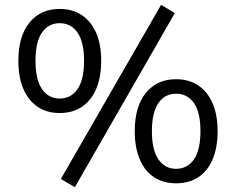

<svg xmlns="http://www.w3.org/2000/svg" viewBox="-20 -750 976 795"><path d="M290 25 232 -9 647 -730 704 -696ZM227 -282Q174 -282 135.5 -308Q97 -334 76.5 -382.5Q56 -431 56 -499Q56 -600 102 -656.5Q148 -713 227 -713Q280 -713 318.5 -687.5Q357 -662 378 -614Q399 -566 399 -499Q399 -431 378.5 -382.5Q358 -334 319.5 -308Q281 -282 227 -282ZM227 -342Q274 -342 301 -381Q328 -420 328 -499Q328 -576 301 -615Q274 -654 227 -654Q181 -654 154 -615.5Q127 -577 127 -499Q127 -420 154 -381Q181 -342 227 -342ZM709 9Q656 9 617.5 -16.5Q579 -42 558.5 -90.5Q538 -139 538 -207Q538 -309 584 -365.5Q630 -422 709 -422Q762 -422 800.5 -396.5Q839 -371 860 -323Q881 -275 881 -207Q881 -139 860.5 -90.5Q840 -42 801.5 -16.5Q763 9 709 9ZM709 -51Q756 -51 783 -90Q810 -129 810 -207Q810 -285 783 -323.5Q756 -362 709 -362Q663 -362 636 -323.5Q609 -285 609 -207Q609 -129 636 -90Q663 -51 709 -51Z"/></svg>

Font: Nunito Sans 12pt ExtraLight 11pt
Style: Regular
Weight: 400
Version: Version 3.101;gftools[0.9.27]